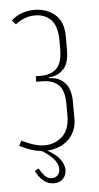

<svg xmlns="http://www.w3.org/2000/svg" viewBox="-48 -534 355 690"><g transform="rotate(-5 129.0 -188.5)"><path d="M98 6Q55 6 6 -20L15 -38Q37 -27 57.5 -20.5Q78 -14 98 -14Q135 -14 161.5 -38.5Q188 -63 188 -113V-154Q188 -205 166.5 -224.5Q145 -244 107 -244H87V-264H107Q142 -264 162.5 -284Q183 -304 183 -355V-383Q183 -436 161 -459Q139 -482 102 -482Q82 -482 64 -474.5Q46 -467 32 -456L19 -471Q33 -485 55 -493.5Q77 -502 103 -502Q146 -502 176.5 -476.5Q207 -451 207 -397V-351Q207 -303 189.5 -282.5Q172 -262 145 -257L133 -256V-253L145 -252Q172 -250 192 -228Q212 -206 212 -158V-99Q212 -74 202.5 -54Q193 -34 177.5 -21Q162 -8 141.5 -1Q121 6 98 6ZM68 67Q77 83 87.5 94.5Q98 106 113 106Q126 106 134 97.5Q142 89 142 75Q142 55 123.5 35.5Q105 16 73 -1H91Q128 16 146 37.5Q164 59 164 80Q164 100 151.5 112.5Q139 125 119 125Q79 125 54 75Z"/></g></svg>

Font: Moniqa Thin Paragraph
Style: Regular
Weight: 100
Designer: Rajesh Rajput
Foundry: Rajesh Rajput
Version: Version 1.000